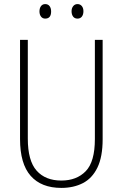

<svg xmlns="http://www.w3.org/2000/svg" viewBox="-20 -909 600 939"><path d="M482 -228Q482 -142 456.5 -89.5Q431 -37 385.5 -13.5Q340 10 280 10Q182 10 130 -49Q78 -108 78 -229V-714H116V-231Q116 -123 159 -74.5Q202 -26 280 -26Q355 -26 399.5 -72Q444 -118 444 -229V-714H482ZM173 -853Q173 -869 180.5 -879Q188 -889 201 -889Q215 -889 222.5 -879Q230 -869 230 -853Q230 -818 201 -818Q188 -818 180.5 -828Q173 -838 173 -853ZM330 -854Q330 -869 338 -879Q346 -889 359 -889Q372 -889 380 -879.5Q388 -870 388 -854Q388 -838 380.5 -828Q373 -818 359 -818Q345 -818 337.5 -828Q330 -838 330 -854Z"/></svg>

Font: Noto Sans Gujarati UI Condensed ExtraLight
Style: Regular
Weight: 200
Width: 3
Designer: Jelle Bosma - Monotype Design Team, Universal Thirst
Foundry: Monotype Imaging Inc.
Version: Version 2.106; ttfautohint (v1.8.4.7-5d5b)